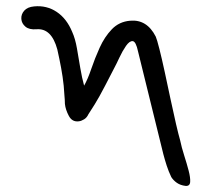

<svg xmlns="http://www.w3.org/2000/svg" viewBox="-20 -427 694 630"><path d="M589 183Q572 181 560.5 173Q549 165 542 154Q533 135 527 116.5Q521 98 516 79L433 -258Q426 -291 415.5 -292Q405 -293 393.5 -276.5Q382 -260 372 -238.5Q362 -217 355 -204Q336 -167 325 -146Q314 -125 306.5 -111.5Q299 -98 291 -85Q283 -72 270 -52Q265 -41 256 -35.5Q247 -30 239 -29Q217 -26 206 -46.5Q195 -67 193 -86Q193 -96 192.5 -100Q192 -104 191.5 -112.5Q191 -121 189 -146Q186 -175 180.5 -204.5Q175 -234 168 -265Q149 -335 100 -331Q76 -329 63.5 -339.5Q51 -350 50 -365Q49 -380 59.5 -392Q70 -404 92 -406Q133 -410 166 -388Q199 -366 217 -322Q227 -300 232.5 -268Q238 -236 243.5 -203.5Q249 -171 256 -146Q268 -167 279.5 -201Q291 -235 307 -270.5Q323 -306 347 -331Q371 -356 407 -359Q462 -364 491 -307Q495 -298 503 -266.5Q511 -235 520.5 -191Q530 -147 539.5 -102Q549 -57 557.5 -20.5Q566 16 571 33Q576 57 584.5 83.5Q593 110 599 133Q605 156 604 170Q603 184 589 183Z"/></svg>

Font: Mynerve
Style: Regular
Weight: 400
Designer: Carolina Short
Foundry: Carolina Short
Version: Version 1.000; ttfautohint (v1.8.4.7-5d5b)